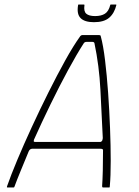

<svg xmlns="http://www.w3.org/2000/svg" viewBox="-20 -828 615 848"><path d="M14 0Q11 0 10.5 -1Q10 -2 11 -5Q28 -54 56.5 -122Q85 -190 120.5 -267Q156 -344 194 -420Q232 -496 268 -561Q304 -626 335 -669Q337 -671 339 -672Q341 -673 343 -673H417Q420 -673 422 -672.5Q424 -672 425 -668Q436 -628 444 -562Q452 -496 457.5 -418.5Q463 -341 466 -262.5Q469 -184 469 -117Q469 -50 465 -6Q465 -2 464.5 -1Q464 0 461 0H435Q433 0 432.5 -1Q432 -2 431 -5Q433 -34 434 -74Q435 -114 435 -162Q436 -167 433 -169Q430 -171 424 -171H121Q116 -170 113 -168Q110 -166 107 -160Q88 -114 71.5 -74Q55 -34 44 -4Q43 -2 42.5 -1Q42 0 39 0ZM135 -201H423Q426 -201 429.5 -204.5Q433 -208 434 -218Q429 -325 423.5 -431.5Q418 -538 397 -638Q395 -643 388 -643H362Q354 -643 350 -637Q319 -589 280.5 -518Q242 -447 203 -367Q164 -287 130 -211Q129 -209 129 -205Q129 -201 135 -201ZM395 -730Q354 -730 336 -748Q318 -766 325 -806Q325 -807 325.5 -807.5Q326 -808 328 -808H350Q352 -808 352.5 -807.5Q353 -807 353 -805Q349 -778 361 -767.5Q373 -757 400 -757Q427 -757 443.5 -767.5Q460 -778 467 -806Q467 -807 467.5 -807.5Q468 -808 470 -808H492Q493 -808 493.5 -807.5Q494 -807 494 -806Q485 -769 462 -749.5Q439 -730 395 -730Z"/></svg>

Font: Glory Thin
Style: Italic
Weight: 100
Italic angle: -12°
Designer: Robert Leuschke
Foundry: Robert Leuschke
Version: Version 1.011